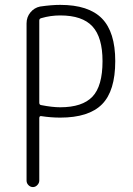

<svg xmlns="http://www.w3.org/2000/svg" viewBox="-20 -760 540 780"><path d="M139.6 -676.8V-342.8Q139.6 -334 147.5 -333Q192.4 -324.2 224.6 -324.2Q314.5 -324.2 355.5 -367.2Q396.5 -410.2 396.5 -511.7Q396.5 -608.4 355.5 -652.8Q314.5 -697.3 224.6 -697.3Q185.5 -697.3 148.4 -686.5Q139.6 -684.6 139.6 -676.8ZM87.9 -26.4V-665Q87.9 -690.4 103.5 -709.5Q119.1 -728.5 142.6 -733.4Q189.5 -740.2 224.6 -740.2Q339.8 -740.2 394 -685.1Q448.2 -629.9 448.2 -511.7Q448.2 -390.6 394.5 -336.4Q340.8 -282.2 224.6 -282.2Q187.5 -282.2 148.4 -288.1Q140.6 -290 139.6 -281.2V-26.4Q139.6 -16.6 131.8 -8.3Q124 0 113.8 0Q103.5 0 95.7 -7.8Q87.9 -15.6 87.9 -26.4Z"/></svg>

Font: Rounded Mgen+ 1mn light
Style: Regular
Weight: 200
Designer: [Source Han Sans]
Ryoko NISHIZUKA  (kana & ideographs); Paul D. Hunt (Latin, Greek & Cyrillic); Wenlong ZHANG  (bopomofo
Version: Version 1.059.20150602